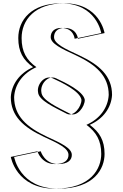

<svg xmlns="http://www.w3.org/2000/svg" viewBox="-20 -860 739 1155"><path d="M381 -176C423.3 -154 471 -219 470 -260C461 -312 350.7 -364.1 297 -389C248.9 -411.3 200 -352 209 -305C212 -256 308 -214 381 -176ZM310 275C530 275 589 152 589 66C589 -15 559 -65 500 -109C583 -146 630 -214 634 -289C634 -403 558 -470 437 -527C350 -567 285 -597 285 -637C285 -668 306 -692 348 -692C424 -692 429 -627 429 -627L589 -661C589 -661 561 -840 348 -840C168 -840 90 -739 90 -631C90 -549 119 -499 179 -456C96 -419 49 -351 45 -276C45 -162 121 -95 242 -38C329 2 392 31 392 72C392 101 371 127 310 127C228 127 205 50 205 50L45 84C45 84 77 275 310 275ZM401 -176C328 -214 232 -256 229 -305C220 -352 268.9 -411.3 317 -389C370.7 -364.1 481 -312 490 -260C491 -219 443.3 -154 401 -176ZM330 275C97 275 65 84 65 84L225 50C225 50 248 127 330 127C391 127 412 101 412 72C412 31 349 2 262 -38C141 -95 65 -162 65 -276C69 -351 116 -419 199 -456C139 -499 110 -549 110 -631C110 -739 188 -840 368 -840C581 -840 609 -661 609 -661L449 -627C449 -627 444 -692 368 -692C326 -692 305 -668 305 -637C305 -597 370 -567 457 -527C578 -470 654 -403 654 -289C650 -214 603 -146 520 -109C579 -65 609 -15 609 66C609 152 550 275 330 275Z"/></svg>

Font: Hussar Plate
Style: Regular
Weight: 700
Foundry: Cannot Into Space Fonts
Version: Version 0.798247